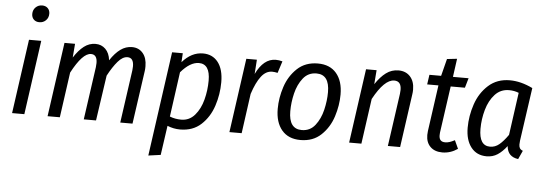

<svg xmlns="http://www.w3.org/2000/svg" viewBox="-58 -960 3856 1358"><g transform="rotate(5 1870.0 -281.0)"><path d="M132 0H45L119 -527H206ZM126 -711Q126 -740 145 -758.5Q164 -777 191 -777Q216 -777 231 -762Q246 -747 246 -723Q246 -694 227 -675.5Q208 -657 181 -657Q156 -657 141 -672Q126 -687 126 -711Z M956 -412Q956 -391 954 -379L900 0H813L866 -375Q868 -397 868 -404Q868 -465 824 -465Q790 -465 756 -425.5Q722 -386 688 -322L641 0H554L607 -375Q609 -397 609 -405Q609 -465 565 -465Q505 -465 429 -321L384 0H297L371 -527H446L438 -429Q472 -482 509 -510.5Q546 -539 591 -539Q633 -539 661.5 -511Q690 -483 696 -432Q731 -485 768.5 -512Q806 -539 850 -539Q898 -539 927 -505Q956 -471 956 -412Z M1135 -527H1211L1207 -463Q1272 -538 1354 -538Q1422 -538 1461 -488Q1500 -438 1500 -346Q1500 -260 1473 -178Q1446 -96 1387.5 -42Q1329 12 1238 12Q1192 12 1148 -6L1118 203L1031 215ZM1410 -350Q1410 -468 1331 -468Q1269 -468 1203 -391L1159 -73Q1197 -58 1240 -58Q1298 -58 1336.5 -102.5Q1375 -147 1392.5 -214Q1410 -281 1410 -350Z M1918 -531 1891 -447Q1869 -452 1852 -452Q1808 -452 1774.5 -408.5Q1741 -365 1714 -282L1675 0H1588L1662 -527H1737L1730 -425Q1757 -481 1792 -509.5Q1827 -538 1871 -538Q1893 -538 1918 -531Z M1914 -194Q1914 -272 1940 -351Q1966 -430 2023.5 -484Q2081 -538 2170 -538Q2255 -538 2301.5 -483.5Q2348 -429 2348 -333Q2348 -256 2322.5 -176.5Q2297 -97 2239.5 -42.5Q2182 12 2093 12Q2007 12 1960.5 -43Q1914 -98 1914 -194ZM2258 -342Q2258 -467 2166 -467Q2107 -467 2071 -421.5Q2035 -376 2019.5 -311.5Q2004 -247 2004 -185Q2004 -59 2096 -59Q2155 -59 2191 -105Q2227 -151 2242.5 -216Q2258 -281 2258 -342Z M2856 -412Q2856 -394 2853 -376L2800 0H2713L2766 -375Q2768 -395 2768 -403Q2768 -465 2718 -465Q2648 -465 2570 -321L2525 0H2438L2512 -527H2587L2579 -427Q2615 -481 2654 -510Q2693 -539 2742 -539Q2794 -539 2825 -505Q2856 -471 2856 -412Z M3072 -126Q3071 -119 3071 -107Q3071 -84 3081.5 -72.5Q3092 -61 3114 -61Q3130 -61 3145.5 -66Q3161 -71 3182 -82L3209 -23Q3158 12 3100 12Q3046 12 3015 -18.5Q2984 -49 2984 -102Q2984 -110 2986 -130L3032 -458H2952L2962 -527H3045L3076 -649L3147 -657L3129 -527H3240L3220 -458H3119Z M3695 -497 3641 -119Q3639 -99 3639 -92Q3639 -76 3645 -65.5Q3651 -55 3667 -49L3639 12Q3602 7 3581.5 -13.5Q3561 -34 3557 -73Q3526 -32 3492 -10Q3458 12 3415 12Q3344 12 3304 -39.5Q3264 -91 3264 -178Q3264 -262 3292 -345Q3320 -428 3381 -483Q3442 -538 3533 -538Q3611 -538 3695 -497ZM3355 -178Q3355 -58 3433 -58Q3469 -58 3498 -82Q3527 -106 3560 -153L3602 -455Q3570 -468 3533 -468Q3473 -468 3433 -424.5Q3393 -381 3374 -314Q3355 -247 3355 -178Z"/></g></svg>

Font: Fira Sans Condensed
Style: Italic
Weight: 400
Width: 3
Italic angle: -8°
Designer: bBox Type GmbH & Carrois Corporate GbR & Edenspiekermann AG
Foundry: bBox Type GmbH & Carrois Corporate GbR & Edenspiekermann AG
Version: Version 4.301